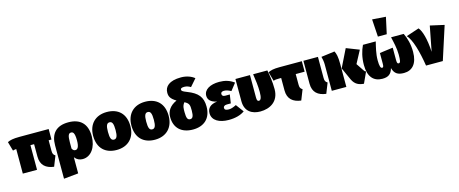

<svg xmlns="http://www.w3.org/2000/svg" viewBox="-68 -1731 6770 2830"><g transform="rotate(-15 3316.5 -316.5)"><path d="M614 -376V-536H171C67 -536 23 -524 -16 -505L24 -365C42 -371 55 -374 76 -375V0H293V-376H349V-187C349 -54 427 7 548 22L610 -135C580 -152 571 -173 571 -216V-376Z M918 -557C729 -557 643 -453 643 -278V230L865 208V-38C901 7 941 22 986 22C1112 22 1200 -100 1200 -270C1200 -462 1097 -557 918 -557ZM916 -134C894 -134 881 -142 865 -170V-265C865 -369 880 -401 918 -401C946 -401 974 -388 974 -266C974 -164 947 -134 916 -134Z M1505 -557C1330 -557 1221 -446 1221 -269C1221 -79 1333 22 1505 22C1680 22 1789 -90 1789 -266C1789 -457 1677 -557 1505 -557ZM1505 -400C1546 -400 1563 -365 1563 -266C1563 -174 1546 -136 1505 -136C1464 -136 1447 -170 1447 -269C1447 -362 1463 -400 1505 -400Z M2089 -557C1914 -557 1805 -446 1805 -269C1805 -79 1917 22 2089 22C2264 22 2373 -90 2373 -266C2373 -457 2261 -557 2089 -557ZM2089 -400C2130 -400 2147 -365 2147 -266C2147 -174 2130 -136 2089 -136C2048 -136 2031 -170 2031 -269C2031 -362 2047 -400 2089 -400Z M2729 -535C2652 -565 2648 -574 2648 -593C2648 -610 2665 -620 2705 -620C2742 -620 2774 -607 2801 -590L2897 -700C2857 -735 2783 -767 2694 -767C2511 -767 2441 -692 2441 -601C2441 -548 2454 -507 2543 -454C2433 -405 2389 -329 2389 -242C2389 -77 2492 22 2669 22C2835 22 2948 -71 2948 -253C2948 -400 2884 -475 2729 -535ZM2668 -136C2629 -136 2613 -166 2613 -255C2613 -310 2611 -355 2649 -400C2717 -364 2722 -338 2722 -254C2722 -165 2704 -136 2668 -136Z M3220 -557C3081 -557 2984 -501 2984 -408C2984 -349 3022 -304 3116 -285C3011 -272 2964 -223 2964 -147C2964 -34 3074 22 3215 22C3319 22 3400 -2 3458 -44L3370 -163C3318 -137 3286 -128 3254 -128C3207 -128 3190 -142 3190 -168C3190 -187 3206 -206 3244 -206H3305L3325 -337H3253C3218 -337 3206 -354 3206 -378C3206 -400 3228 -412 3253 -412C3290 -412 3322 -400 3361 -379L3445 -486C3379 -537 3303 -557 3220 -557Z M3951 -536H3734C3748 -448 3761 -348 3761 -258C3761 -170 3744 -136 3716 -136C3698 -136 3686 -146 3686 -194V-536H3464V-197C3464 -37 3573 22 3697 22C3840 22 3983 -51 3983 -242C3983 -359 3966 -460 3951 -536Z M4477 -376V-536H4136C4044 -536 4000 -524 3962 -505L4001 -365C4028 -374 4042 -376 4090 -376H4119V-187C4119 -54 4197 7 4319 22L4381 -135C4350 -152 4341 -172 4341 -216V-376Z M4723 -536H4501V-186C4501 -53 4579 7 4701 22L4763 -135C4732 -152 4723 -172 4723 -216Z M5347 -479 5152 -555 5017 -281 5104 -88C5144 -6 5203 16 5276 22L5353 -146C5338 -149 5330 -156 5323 -168L5244 -286ZM4979 -550 4773 -523C4781 -498 4791 -444 4791 -406V0H5013V-351C5013 -461 5000 -510 4979 -550Z M5637 -863 5654 -596H5789L5844 -848ZM6032 -536H5839C5857 -455 5882 -358 5882 -260C5882 -172 5876 -136 5851 -136C5835 -136 5823 -139 5823 -192V-382L5620 -355V-192C5620 -142 5611 -136 5596 -136C5574 -136 5560 -168 5560 -260C5560 -360 5586 -455 5605 -536H5410C5372 -457 5346 -359 5346 -245C5346 -64 5426 22 5559 22C5647 22 5695 -9 5720 -98C5744 -10 5793 22 5888 22C6013 22 6097 -63 6097 -245C6097 -359 6071 -456 6032 -536Z M6264 -558 6066 -492C6140 -419 6195 -216 6229 0H6485L6649 -508L6435 -556L6361 -174C6351 -373 6310 -507 6264 -558Z"/></g></svg>

Font: Fira Sans Ultra
Style: Regular
Weight: 950
Designer: Carrois Corporate & Edenspiekermann AG
Foundry: Carrois Corporate GbR & Edenspiekermann AG
Version: Version 4.203;PS 004.203;hotconv 1.0.88;makeotf.lib2.5.64775